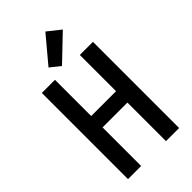

<svg xmlns="http://www.w3.org/2000/svg" viewBox="-291 -1070 1158 1158"><g transform="rotate(-45 288.0 -491.0)"><path d="M70 0H182V-329H394V0H506V-735H394V-426H182V-735H70ZM271 -764 430 -916 347 -982 207 -815Z"/></g></svg>

Font: Iosevka Sparkle Semibold
Style: Regular
Weight: 600
Designer: Belleve Invis
Foundry: Belleve Invis
Version: Version 4.5.0; ttfautohint (v1.8.3)